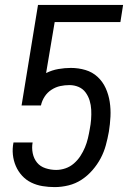

<svg xmlns="http://www.w3.org/2000/svg" viewBox="-20 -755 540 783"><path d="M203 8Q178 8 153.5 4Q129 0 107.5 -10.5Q86 -21 70 -38.5Q54 -56 44.5 -78Q35 -100 32.5 -124.5Q30 -149 35 -174H113Q109 -152 113.5 -130Q118 -108 131 -92Q144 -76 165.5 -69Q187 -62 209 -62Q228 -62 247 -68.5Q266 -75 281.5 -88.5Q297 -102 308 -119Q319 -136 326.5 -154Q334 -172 338.5 -191Q343 -210 346 -228Q350 -248 351.5 -268Q353 -288 352 -307.5Q351 -327 345.5 -345Q340 -363 329 -378Q318 -393 300.5 -400.5Q283 -408 263 -408Q244 -408 225.5 -404Q207 -400 190 -389Q173 -378 162 -361Q151 -344 147 -325H68L135 -735H482L471 -665H203L168 -457Q192 -469 218 -473.5Q244 -478 269 -478Q300 -478 328.5 -469.5Q357 -461 378 -441.5Q399 -422 411 -395.5Q423 -369 427.5 -339.5Q432 -310 430.5 -279.5Q429 -249 424 -218Q419 -190 411.5 -162.5Q404 -135 390.5 -109.5Q377 -84 357 -61Q337 -38 312.5 -22Q288 -6 259.5 1Q231 8 203 8Z"/></svg>

Font: Iosevka Term Curly
Style: Italic
Weight: 400
Italic angle: -9°
Designer: Belleve Invis
Foundry: Belleve Invis
Version: Version 32.3.0